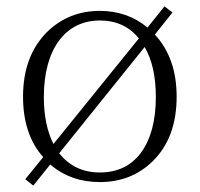

<svg xmlns="http://www.w3.org/2000/svg" viewBox="-20 -555 624 600"><path d="M137 -41C180 -4 232 14 292 14C358 14 413 -8 457 -51C507 -100 532 -167 532 -253C532 -334 509 -398 464 -447L519 -516L494 -535L441 -469C398 -504 349 -521 292 -521C227 -521 172 -499 127 -455C77 -405 52 -338 52 -253C52 -174 73 -111 115 -64L59 5L84 25ZM292 -16C239 -16 197 -36 165 -76L432 -408C455 -369 467 -317 467 -252C467 -177 451 -119 420 -77C389 -36 346 -16 292 -16ZM147 -105C127 -145 117 -194 117 -252C117 -401 184 -491 292 -491C343 -491 384 -472 414 -435Z"/></svg>

Font: AllPunType ExtraLight
Style: Regular
Weight: 280
Version: 1.0